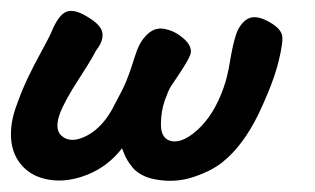

<svg xmlns="http://www.w3.org/2000/svg" viewBox="-71 -319 567 346"><path d="M-34.2 -23.9Q-49.3 -43 -51 -69.3Q-52.7 -95.7 -43 -124Q-33.2 -152.3 -22 -176.3Q-10.7 -200.2 3.7 -226.3Q18.1 -252.4 22 -262.2Q34.7 -292.5 48.8 -297.9Q63 -303.2 85.9 -289.1Q111.3 -274.4 113.5 -259.8Q115.7 -245.1 102.1 -228Q96.7 -217.3 86.7 -201.2Q76.7 -185.1 67.9 -171.6Q59.1 -158.2 50.3 -142.3Q41.5 -126.5 36.9 -114.3Q32.2 -102.1 32.5 -91.3Q32.7 -80.6 40 -74.2Q57.1 -59.1 87.2 -75.4Q117.2 -91.8 137.2 -133.8Q150.4 -157.7 156.5 -172.6Q162.6 -187.5 167.5 -203.1Q172.4 -218.8 175.8 -228Q183.6 -248.5 197.5 -259.8Q211.4 -271 229 -266.1Q245.6 -262.2 260 -249.5Q274.4 -236.8 272.9 -224.1Q272 -218.8 266.6 -209.2Q261.2 -199.7 250.7 -183.8Q240.2 -168 236.8 -163.1Q232.4 -156.2 225.8 -137.5Q219.2 -118.7 219 -95.2Q218.8 -71.8 233.9 -65.9Q255.4 -58.1 285.2 -85.2Q314.9 -112.3 332 -161.1Q338.9 -180.2 343.5 -208.5Q348.1 -236.8 353.8 -254.9Q359.4 -272.9 371.1 -282.2Q385.3 -293.9 408.9 -282.2Q432.6 -270.5 437 -256.8Q440.4 -246.6 431.2 -209Q421.9 -170.4 395 -113.8Q367.2 -56.6 330.1 -26.9Q310.1 -10.7 276.9 0.2Q243.7 11.2 207 3.9Q194.3 1.5 184.1 -4.2Q173.8 -9.8 168 -17.1Q162.1 -24.4 158.4 -30.5Q154.8 -36.6 152.1 -43.7Q149.4 -50.8 148.9 -51.8Q124 -19.5 87.4 -4.6Q50.8 10.3 17.6 4.9Q-15.6 -0.5 -34.2 -23.9Z"/></svg>

Font: Florida Vibes
Style: Regular
Weight: 400
Italic angle: -30°
Designer: Turbologo.com
Foundry: Turbologo.com
Version: Version 1.000;hotconv 1.0.109;makeotfexe 2.5.65596